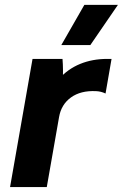

<svg xmlns="http://www.w3.org/2000/svg" viewBox="-20 -759 498 779"><path d="M112 -520H233.6Q235.4 -498.6 235.6 -472.4Q235.8 -446.2 234 -427L218.8 -438.4Q255.6 -479.4 305.3 -499.7Q355 -520 415 -520H432.6L408.2 -379.6Q389.2 -388.6 369.6 -389.2Q307.6 -392.2 268 -363.7Q228.4 -335.2 219.6 -283.8L169.8 0H20.8ZM228.8 -576.2 322.2 -739.2H458.4L346.6 -576.2Z"/></svg>

Font: Fixel Italic Variable 20240409 Display Thin
Style: Italic
Weight: 100
Italic angle: -10°
Designer: AlfaBravo + MacPaw
Foundry: Kyrylo Tkachov, Marchela Mozhyna, Serhii Makarenko, Maria Weinstein, Zakhar Kryvoshyya
Version: Version 1.211;Glyphs 3.2 (3225)